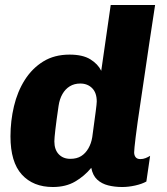

<svg xmlns="http://www.w3.org/2000/svg" viewBox="-20 -740 671 770"><path d="M192 10Q113 10 67.5 -40Q22 -90 22 -193Q22 -255 36 -314Q50 -373 79.5 -419.5Q109 -466 153.5 -493.5Q198 -521 259 -521Q312 -521 342.5 -502Q373 -483 386 -456L424 -720H602Q589 -636 578.5 -565.5Q568 -495 559.5 -436.5Q551 -378 544 -332Q537 -286 532 -250.5Q527 -215 524 -190Q521 -165 519.5 -150Q518 -135 518 -129Q518 -117 524 -109.5Q530 -102 543 -102Q554 -102 564 -106Q574 -110 582 -115L567 -12Q549 -2 522 4Q495 10 470 10Q440 10 414 3.5Q388 -3 370 -19.5Q352 -36 346 -67Q319 -34 281.5 -12Q244 10 192 10ZM262 -103Q288 -103 305.5 -114Q323 -125 334.5 -145Q346 -165 350 -190Q360 -263 364 -294Q368 -325 368 -333Q368 -368 349.5 -386.5Q331 -405 302 -405Q278 -405 260 -394Q242 -383 230.5 -363Q219 -343 215 -316Q206 -255 202 -220Q198 -185 198 -173Q198 -140 215.5 -121.5Q233 -103 262 -103Z"/></svg>

Font: Chivo Medium ExtraBold
Style: Italic
Weight: 800
Italic angle: -8.05°
Version: Version 2.002